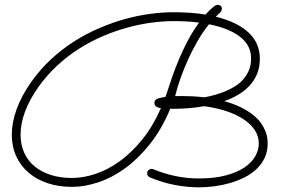

<svg xmlns="http://www.w3.org/2000/svg" viewBox="-20 -762 1192 802"><path d="M917 -339.4Q959 -327.6 988.5 -312.5Q1018.1 -297.4 1038.3 -281Q1058.6 -264.6 1070.3 -247.6Q1082 -230.5 1088.4 -214.8Q1094.7 -199.2 1096.4 -185.8Q1098.1 -172.4 1098.1 -163.1Q1098.1 -128.9 1085.2 -102.1Q1072.3 -75.2 1050.3 -54.7Q1028.3 -34.2 999.3 -20Q970.2 -5.9 938.5 3.2Q906.7 12.2 873.5 16.4Q840.3 20.5 810.5 20.5Q762.2 20.5 710.7 10.7Q659.2 1 606.4 -21Q594.7 -25.9 594.7 -38.1Q594.7 -46.4 600.6 -51.5Q606.4 -56.6 613.3 -56.6Q616.7 -56.6 620.6 -55.2Q666 -36.1 713.9 -26.4Q761.7 -16.6 810.1 -16.6Q876 -16.6 923.3 -29.3Q970.7 -42 1001.2 -62.7Q1031.7 -83.5 1046.4 -109.6Q1061 -135.7 1061 -162.6Q1061 -192.4 1044.7 -217.8Q1028.3 -243.2 998.3 -263.2Q968.3 -283.2 926.3 -297.4Q884.3 -311.5 833 -318.4Q799.3 -312.5 767.6 -310.1Q735.8 -307.6 709 -307.6H697.8Q694.3 -307.6 691.4 -308.1Q656.2 -223.6 607.7 -162.1Q559.1 -100.6 504.2 -60.3Q449.2 -20 391.4 -0.7Q333.5 18.6 280.3 18.6Q225.1 18.6 179 3.2Q132.8 -12.2 99.6 -40.5Q66.4 -68.8 47.9 -109.1Q29.3 -149.4 29.3 -199.2Q29.3 -251 49.6 -306.4Q69.8 -361.8 109.9 -418.9Q147.9 -472.7 194.3 -515.4Q240.7 -558.1 291.7 -590.3Q342.8 -622.6 397 -645.5Q451.2 -668.5 504.6 -683.1Q558.1 -697.8 609.1 -704.3Q660.2 -710.9 705.1 -710.9Q741.7 -710.9 774.9 -708.5Q808.1 -706.1 838.4 -701.2Q856 -720.7 866.7 -729.2Q877.4 -737.8 878.9 -738.8Q884.8 -741.7 889.2 -741.7Q896 -741.7 901.4 -737.8Q906.7 -733.9 906.7 -726.6Q906.7 -716.8 899.9 -710.2Q893.1 -703.6 881.3 -692.4Q970.7 -670.4 1018.1 -626.2Q1065.4 -582 1065.4 -517.1Q1065.4 -481.4 1053.7 -453.1Q1042 -424.8 1021.7 -403.3Q1001.5 -381.8 974.4 -366Q947.3 -350.1 917 -339.4ZM833.5 -355.5Q855 -359.4 877.7 -365.7Q900.4 -372.1 922.1 -381.1Q943.8 -390.1 963.4 -402.6Q982.9 -415 997.3 -431.9Q1011.7 -448.7 1020.3 -469.7Q1028.8 -490.7 1028.8 -517.6Q1028.8 -572.3 983.4 -607.9Q938 -643.6 853 -660.6Q828.6 -630.4 807.1 -593.8Q785.6 -557.1 767.6 -517.8Q749.5 -478.5 735.1 -438.2Q720.7 -397.9 711.4 -360.4Q721.2 -360.8 729.5 -360.8Q737.8 -360.8 743.7 -360.8Q762.7 -360.8 785.2 -359.6Q807.6 -358.4 833.5 -355.5ZM811.5 -667.5Q786.6 -670.9 760.3 -672.4Q733.9 -673.8 705.1 -673.8Q662.1 -673.8 613.8 -667.5Q565.4 -661.1 514.6 -647.5Q463.9 -633.8 412.4 -612.1Q360.8 -590.3 312.3 -559.8Q263.7 -529.3 219.7 -488.8Q175.8 -448.2 139.6 -397.5Q103 -345.7 84.5 -295.4Q65.9 -245.1 65.9 -199.7Q65.9 -157.2 81.3 -123.5Q96.7 -89.8 125 -66.7Q153.3 -43.5 192.9 -31Q232.4 -18.6 280.3 -18.6Q328.1 -18.6 379.9 -35.9Q431.6 -53.2 481 -89.1Q530.3 -125 574.7 -179.9Q619.1 -234.9 652.3 -310.5Q643.6 -310.5 634.3 -315.7Q625 -320.8 625 -332Q625 -343.8 636.2 -348.9Q647.5 -354 671.4 -357.4Q684.6 -397.5 698.2 -437.5Q711.9 -477.5 728.5 -516.6Q745.1 -555.7 765.1 -593.5Q785.2 -631.3 811.5 -667.5Z"/></svg>

Font: Sacramento
Style: Regular
Weight: 400
Designer: Astigmatic (AOETI)
Foundry: Astigmatic (AOETI)
Version: Version 1.000